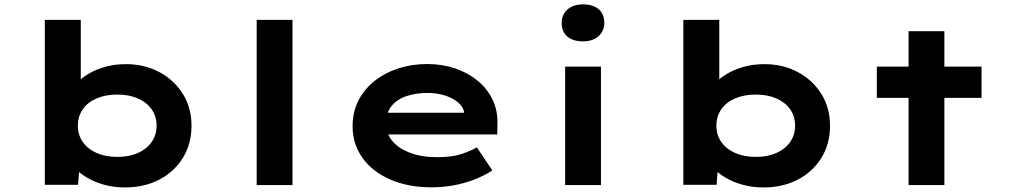

<svg xmlns="http://www.w3.org/2000/svg" viewBox="-20 -829 4539 860"><path d="M539.3 10.6Q490.2 10.6 446.4 -1.5Q402.7 -13.6 369.9 -33.2Q337 -52.8 315.4 -75.8Q293.7 -98.7 288.3 -120.4L338.9 -123.5L329.7 -1.3H180.8V-740H341.8V-404.4L293.2 -408.3Q299.7 -431.6 321.2 -454.7Q342.7 -477.9 375.7 -497.9Q408.6 -517.9 451.6 -529.8Q494.6 -541.7 543.7 -541.7Q627 -541.7 693.6 -506.2Q760.1 -470.6 799 -408.4Q837.8 -346.3 837.8 -265.7Q837.8 -185 799.5 -122.4Q761.1 -59.9 693.9 -24.6Q626.6 10.6 539.3 10.6ZM505.6 -126.2Q558.9 -126.2 598.2 -143.9Q637.5 -161.7 659.5 -193.3Q681.4 -224.9 681.4 -265.7Q681.4 -308.1 659.2 -339.5Q636.9 -370.9 597.6 -388.1Q558.3 -405.4 505.6 -405.4Q452.4 -405.4 412.6 -388.1Q372.7 -370.9 350.8 -339.5Q328.8 -308.1 328.8 -265.7Q328.8 -224.9 350.8 -193.3Q372.7 -161.7 412.6 -143.9Q452.4 -126.2 505.6 -126.2Z M1129.7 0V-740H1290.1V0Z M1912.9 10Q1807 10 1726.9 -25.4Q1646.8 -60.7 1603 -122.7Q1559.3 -184.6 1559.3 -263.3Q1559.3 -327.2 1585.5 -378.7Q1611.8 -430.2 1658.1 -466.7Q1704.4 -503.2 1764.7 -522.7Q1825 -542.2 1893 -542.2Q1960.6 -542.2 2018.2 -522.8Q2075.7 -503.4 2119.2 -467.7Q2162.6 -432 2186.2 -382.9Q2209.8 -333.8 2208.2 -274L2207.2 -226.6H1671.9L1648.9 -324.1H2076.8L2059.6 -301.9V-322.4Q2056.3 -348.9 2033 -369.2Q2009.8 -389.5 1973.6 -401.1Q1937.5 -412.7 1895.3 -412.7Q1844.1 -412.7 1801.3 -398.7Q1758.6 -384.6 1733.7 -354Q1708.9 -323.4 1708.9 -275.5Q1708.9 -231.8 1736.8 -198.1Q1764.7 -164.4 1816.4 -144.7Q1868.1 -125 1938.4 -125Q2006.2 -125 2048.9 -139.7Q2091.6 -154.4 2115.8 -169L2185.3 -65.6Q2149.9 -42.7 2105.8 -25.3Q2061.7 -8 2013 1Q1964.3 10 1912.9 10Z M2511.4 0V-530.7H2671.8V0ZM2591.3 -643.8Q2546.2 -643.8 2521 -665.4Q2495.9 -687 2495.9 -726.6Q2495.9 -763.1 2521.5 -786.3Q2547.2 -809.4 2591.3 -809.4Q2636.3 -809.4 2661.5 -787.8Q2686.7 -766.2 2686.7 -726.6Q2686.7 -690.2 2661 -667Q2635.3 -643.8 2591.3 -643.8Z M3399.3 10.6Q3350.2 10.6 3306.4 -1.5Q3262.7 -13.6 3229.9 -33.2Q3197 -52.8 3175.4 -75.8Q3153.7 -98.7 3148.3 -120.4L3198.9 -123.5L3189.7 -1.3H3040.8V-740H3201.8V-404.4L3153.2 -408.3Q3159.7 -431.6 3181.2 -454.7Q3202.7 -477.9 3235.7 -497.9Q3268.6 -517.9 3311.6 -529.8Q3354.6 -541.7 3403.7 -541.7Q3487 -541.7 3553.6 -506.2Q3620.1 -470.6 3659 -408.4Q3697.8 -346.3 3697.8 -265.7Q3697.8 -185 3659.5 -122.4Q3621.1 -59.9 3553.9 -24.6Q3486.6 10.6 3399.3 10.6ZM3365.6 -126.2Q3418.9 -126.2 3458.2 -143.9Q3497.5 -161.7 3519.5 -193.3Q3541.4 -224.9 3541.4 -265.7Q3541.4 -308.1 3519.2 -339.5Q3496.9 -370.9 3457.6 -388.1Q3418.3 -405.4 3365.6 -405.4Q3312.4 -405.4 3272.6 -388.1Q3232.7 -370.9 3210.8 -339.5Q3188.8 -308.1 3188.8 -265.7Q3188.8 -224.9 3210.8 -193.3Q3232.7 -161.7 3272.6 -143.9Q3312.4 -126.2 3365.6 -126.2Z M4049.6 0V-689.3H4210V0ZM3907.5 -390.6V-530.7H4376.5V-390.6Z"/></svg>

Font: Lexend Tera
Style: Regular
Weight: 400
Designer: Bonnie Shaver-Troup, Thomas Jockin
Foundry: Lexend
Version: Version 1.007